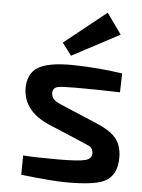

<svg xmlns="http://www.w3.org/2000/svg" viewBox="-54 -789 621 842"><g transform="rotate(5 257.0 -367.5)"><path d="M242 -544 201 -598 386 -746 451 -655ZM174 -234Q59 -283 56 -382Q55 -450 102 -478Q148 -505 252 -504Q369 -502 472 -486L470 -403Q375 -406 274 -406Q213 -406 196 -402Q174 -396 174 -374Q174 -354 191 -341Q201 -333 238 -318L371 -262Q437 -235 463 -205Q492 -172 492 -117Q492 -37 435 -10Q391 11 273 11Q207 11 70 -5L71 -90Q125 -86 224 -86Q314 -86 344 -94Q372 -101 373 -125Q373 -145 357 -156Q351 -159 307 -178Z"/></g></svg>

Font: Taylor Sans Upright Semi Bold
Style: Regular
Weight: 600
Italic angle: -8°
Designer: Natanael Gama
Version: Version 1.001 September 8, 2015